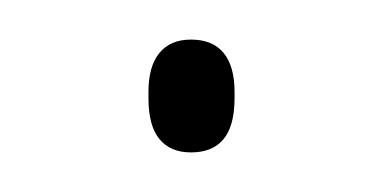

<svg xmlns="http://www.w3.org/2000/svg" viewBox="-20 -315 194 97"><path d="M76.5 -238Q66 -238 60.5 -244.8Q55 -251.5 55 -265.5V-268.5Q55 -281.5 60.5 -288.2Q66 -295 76.5 -295Q87.5 -295 93 -288.2Q98.5 -281.5 98.5 -268.5V-265.5Q98.5 -251.5 93 -244.8Q87.5 -238 76.5 -238Z"/></svg>

Font: Anek Devanagari Thin
Style: Regular
Weight: 250
Designer: Kailash Malviya (Devanagari) & Yesha Goshar (Latin)
Foundry: Ek Type
Version: Version 1.003